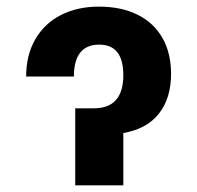

<svg xmlns="http://www.w3.org/2000/svg" viewBox="-20 -557 593 577"><path d="M277.3 -537.1Q343.8 -537.1 392.6 -513.2Q441.4 -489.3 467.8 -443.6Q494.1 -397.9 494.1 -335Q494.1 -262.2 457.8 -215.8Q421.4 -169.4 350.6 -157.2V0H206.1V-231.4H260.7Q306.6 -231.4 328.6 -256.6Q350.6 -281.7 350.6 -331.1Q350.6 -422.9 278.3 -422.9Q202.1 -422.9 202.1 -327.1H58.6Q58.6 -391.1 85.9 -438.7Q113.3 -486.3 162.8 -511.7Q212.4 -537.1 277.3 -537.1Z"/></svg>

Font: Pretendard Std
Style: Bold
Weight: 700
Designer: Base glyphs from Inter by Rasmus Andersson; Hangeul glyphs from Noto Sans CJK(Source Han Sans) by Jang Soo-young and Kan
Foundry: Kil Hyung-jin
Version: Version 1.309